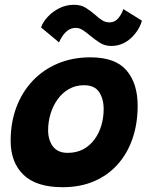

<svg xmlns="http://www.w3.org/2000/svg" viewBox="-20 -771 626 802"><path d="M241.5 11Q132 11 78.2 -40.8Q24.5 -92.5 24.5 -183Q24.5 -259.5 48.5 -323.2Q72.5 -387 116.5 -433.5Q160.5 -480 221.8 -505.8Q283 -531.5 357.5 -531.5Q462 -531.5 508.5 -477Q555 -422.5 555 -329.5Q555 -254.5 533.5 -192Q512 -129.5 471.2 -84Q430.5 -38.5 372.8 -13.8Q315 11 241.5 11ZM262.5 -132.5Q299 -132.5 327 -147.2Q355 -162 374.2 -188Q393.5 -214 403.2 -246.8Q413 -279.5 413 -315.5Q413 -358 394 -386.5Q375 -415 331 -415Q296 -415 268.2 -399.2Q240.5 -383.5 221 -356.5Q201.5 -329.5 191.2 -296Q181 -262.5 181 -227Q181 -186 201.2 -159.2Q221.5 -132.5 262.5 -132.5ZM151.5 -656.5Q159.5 -679.5 179.8 -701.2Q200 -723 228.2 -737Q256.5 -751 289.5 -751Q318.5 -751 338.8 -738Q359 -725 376 -710.5Q390 -697.5 404.8 -687.5Q419.5 -677.5 437.5 -677.5Q459.5 -677.5 474 -694.8Q488.5 -712 495 -733L572.5 -685Q570.5 -673 561 -655.2Q551.5 -637.5 535.5 -620Q519.5 -602.5 496.5 -590.8Q473.5 -579 444.5 -579Q417.5 -579 396 -593Q374.5 -607 356 -622.5Q341 -635.5 326.2 -645Q311.5 -654.5 297 -654.5Q277.5 -654.5 263.2 -643.8Q249 -633 240 -618.8Q231 -604.5 226.5 -594Z"/></svg>

Font: Grandstander Thin
Style: Bold Italic
Weight: 700
Italic angle: -15°
Version: Version 1.200